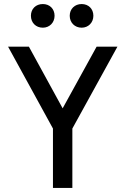

<svg xmlns="http://www.w3.org/2000/svg" viewBox="-20 -931 620 950"><path d="M192 -794C225 -794 250 -819 250 -853C250 -887 226 -911 192 -911C157 -911 133 -887 133 -853C133 -819 157 -794 192 -794ZM384 -794C417 -794 442 -819 442 -853C442 -887 418 -911 384 -911C350 -911 325 -887 325 -853C325 -819 350 -794 384 -794ZM242 -1H338V-295L561 -700H458L290 -395L123 -700H20L242 -295Z"/></svg>

Font: Arthouse Owned Medium
Style: Regular
Weight: 500
Designer: Jeremy Tribby
Foundry: Tribby Type
Version: Version 1.000;PS 001.000;hotconv 1.0.88;makeotf.lib2.5.64775